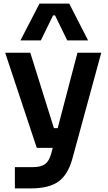

<svg xmlns="http://www.w3.org/2000/svg" viewBox="-20 -837 602 1071"><path d="M208 -611.8H94.2L200.2 -816.9H366.2L471.2 -611.8H355L287.1 -751H275.9ZM151.9 213.9H63V95.2H165Q208.5 95.2 231.7 78.1Q254.9 61 266.1 18.1L273.9 -12.2H185.1L8.8 -543H148.9L280.8 -122.1H301.8L412.1 -543H544.9L383.8 47.9Q358.9 138.2 305.7 176Q252.4 213.9 151.9 213.9Z"/></svg>

Font: Sora SemiBold
Style: Regular
Weight: 600
Designer: Jonathan Barnbrook, Julián Moncada
Foundry: Barnbrook Fonts
Version: Version 2.000